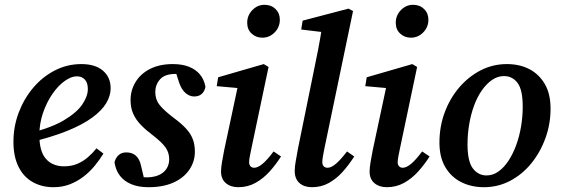

<svg xmlns="http://www.w3.org/2000/svg" viewBox="-20 -766 2341 800"><path d="M203 14Q154 14 116 -7.5Q78 -29 57 -71.5Q36 -114 36 -175Q36 -239 58 -297Q80 -355 118.5 -400.5Q157 -446 208.5 -472.5Q260 -499 319 -499Q377 -499 409 -471.5Q441 -444 441 -398Q441 -367 422.5 -336Q404 -305 363.5 -275.5Q323 -246 258.5 -220Q194 -194 101 -172L99 -210Q193 -233 246.5 -265Q300 -297 323 -331Q346 -365 346 -395Q346 -421 333.5 -434.5Q321 -448 300 -448Q277 -448 249.5 -428.5Q222 -409 198 -374Q174 -339 159 -295Q144 -251 144 -203Q144 -135 171.5 -104Q199 -73 247 -73Q278 -73 302.5 -83.5Q327 -94 347 -111.5Q367 -129 382 -148L411 -126Q395 -100 374 -74.5Q353 -49 326.5 -29Q300 -9 269.5 2.5Q239 14 203 14Z M599 14Q557 14 527 1.5Q497 -11 479.5 -34Q462 -57 457 -90Q462 -109 474.5 -120Q487 -131 506 -131Q531 -131 546.5 -117Q562 -103 568 -74L584 -6L532 -32Q550 -29 564 -28Q578 -27 595 -27Q624 -28 644 -37.5Q664 -47 674.5 -64Q685 -81 685 -103Q685 -129 670.5 -150.5Q656 -172 616 -203Q588 -224 567.5 -245Q547 -266 535.5 -291Q524 -316 524 -349Q524 -390 545 -424.5Q566 -459 605.5 -479Q645 -499 700 -499Q739 -499 767 -488Q795 -477 812.5 -456.5Q830 -436 836 -405Q833 -386 821 -375Q809 -364 789 -364Q770 -364 753.5 -378Q737 -392 727 -420L708 -479L755 -455Q744 -457 732.5 -457.5Q721 -458 708 -458Q665 -457 646 -434.5Q627 -412 627 -382Q627 -351 645 -328.5Q663 -306 705 -274Q735 -252 754.5 -231Q774 -210 783 -187Q792 -164 792 -134Q792 -93 769 -59Q746 -25 703 -5.5Q660 14 599 14Z M901 -51Q901 -68 905 -90.5Q909 -113 914 -140L974 -421L995 -397L883 -407L889 -444L1079 -499L1099 -487L1027 -145Q1023 -127 1020.5 -112.5Q1018 -98 1018 -90Q1018 -79 1024 -73Q1030 -67 1039 -67Q1054 -67 1073.5 -83Q1093 -99 1120 -135L1151 -114Q1130 -81 1103.5 -51.5Q1077 -22 1044.5 -4Q1012 14 973 14Q941 14 921 -3Q901 -20 901 -51ZM1073 -609Q1047 -609 1028.5 -626Q1010 -643 1010 -671Q1010 -702 1031.5 -724Q1053 -746 1082 -746Q1110 -746 1128 -728.5Q1146 -711 1146 -684Q1146 -653 1124.5 -631Q1103 -609 1073 -609Z M1280 14Q1247 14 1227.5 -3.5Q1208 -21 1208 -54Q1208 -71 1212 -93Q1216 -115 1222 -149L1284 -453Q1295 -505 1305 -556.5Q1315 -608 1323 -661L1360 -628L1235 -643L1241 -680L1432 -730L1451 -720L1331 -144Q1327 -125 1325 -112Q1323 -99 1323 -90Q1323 -79 1329 -73Q1335 -67 1345 -67Q1360 -67 1379.5 -83.5Q1399 -100 1426 -135L1456 -114Q1435 -81 1409 -51.5Q1383 -22 1351 -4Q1319 14 1280 14Z M1520 -51Q1520 -68 1524 -90.5Q1528 -113 1533 -140L1593 -421L1614 -397L1502 -407L1508 -444L1698 -499L1718 -487L1646 -145Q1642 -127 1639.5 -112.5Q1637 -98 1637 -90Q1637 -79 1643 -73Q1649 -67 1658 -67Q1673 -67 1692.5 -83Q1712 -99 1739 -135L1770 -114Q1749 -81 1722.5 -51.5Q1696 -22 1663.5 -4Q1631 14 1592 14Q1560 14 1540 -3Q1520 -20 1520 -51ZM1692 -609Q1666 -609 1647.5 -626Q1629 -643 1629 -671Q1629 -702 1650.5 -724Q1672 -746 1701 -746Q1729 -746 1747 -728.5Q1765 -711 1765 -684Q1765 -653 1743.5 -631Q1722 -609 1692 -609Z M1996 14Q1944 14 1902 -7Q1860 -28 1835.5 -69.5Q1811 -111 1811 -172Q1811 -238 1832.5 -296.5Q1854 -355 1892.5 -400.5Q1931 -446 1982 -472.5Q2033 -499 2092 -499Q2145 -499 2185.5 -478Q2226 -457 2250 -416Q2274 -375 2274 -313Q2274 -249 2252.5 -190Q2231 -131 2193.5 -85Q2156 -39 2105.5 -12.5Q2055 14 1996 14ZM2007 -35Q2034 -35 2057 -51.5Q2080 -68 2098.5 -96Q2117 -124 2130.5 -160.5Q2144 -197 2151 -238.5Q2158 -280 2158 -321Q2158 -392 2136.5 -420.5Q2115 -449 2080 -449Q2054 -449 2031 -433.5Q2008 -418 1988.5 -390.5Q1969 -363 1955.5 -326.5Q1942 -290 1935 -248.5Q1928 -207 1928 -164Q1928 -93 1950.5 -64Q1973 -35 2007 -35Z"/></svg>

Font: Source Serif 4 18pt SemiBold
Style: Italic
Weight: 600
Italic angle: -12°
Designer: Frank Grießhammer
Foundry: Adobe Systems Incorporated
Version: Version 4.004;hotconv 1.0.116;makeotfexe 2.5.65601